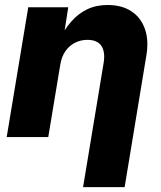

<svg xmlns="http://www.w3.org/2000/svg" viewBox="-20 -559 657 783"><path d="M225.6 -293.9 176.8 0H7.3L95.2 -529.3H258.3L236.8 -391.1L219.7 -393.6Q242.2 -438.5 270.3 -470.7Q298.3 -502.9 335 -520.8Q371.6 -538.6 418.9 -538.6Q477.1 -538.6 515.9 -512.9Q554.7 -487.3 571 -440.9Q587.4 -394.5 576.7 -331.5L488.3 204.1H318.8L402.3 -300.3Q410.2 -346.2 393.8 -371.3Q377.4 -396.5 336.4 -396.5Q309.6 -396.5 286.4 -385Q263.2 -373.5 247.1 -350.8Q231 -328.1 225.6 -293.9Z"/></svg>

Font: Inter 24pt ExtraBold
Style: Italic
Weight: 800
Italic angle: -9.3988°
Designer: Rasmus Andersson
Foundry: rsms
Version: Version 4.001;git-66647c0bb